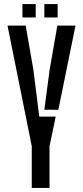

<svg xmlns="http://www.w3.org/2000/svg" viewBox="-20 -926 410 946"><path d="M136.5 0V-205.5L17 -800H106.5L144.5 -582L173.5 -351.5H254.5L224 -205.5V0ZM198.5 -385.5 224.5 -582 262.5 -800H352L267.5 -385ZM198.5 -840V-906H264V-840ZM90.5 -840V-906H156V-840Z"/></svg>

Font: Big Shoulders Stencil Display SemiBold
Style: Regular
Weight: 600
Designer: Patric King
Foundry: XO Type Co
Version: Version 1.000